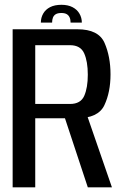

<svg xmlns="http://www.w3.org/2000/svg" viewBox="-20 -800 535 820"><path d="M34 0H130.5V-295H308Q399.5 -295 425.8 -350.8Q452 -406.5 452 -482Q452 -558.5 426.5 -616.8Q401 -675 310.5 -675H34ZM355 0H458L345.5 -325.5L250 -317.5ZM130.5 -356V-607H279Q324 -607 339.5 -572.2Q355 -537.5 355 -481Q355 -425.5 339.8 -390.8Q324.5 -356 279 -356ZM242.5 -779.5Q213.5 -779.5 194 -769.5Q174.5 -759.5 164.5 -742Q154.5 -724.5 154.5 -703.5H202.5Q202.5 -716 206.2 -725.2Q210 -734.5 218.5 -739.5Q227 -744.5 242.5 -744.5Q256 -744.5 264.5 -739.8Q273 -735 277.2 -725.8Q281.5 -716.5 281.5 -703.5H329.5Q329.5 -724.5 319.2 -742Q309 -759.5 289.5 -769.5Q270 -779.5 242.5 -779.5Z"/></svg>

Font: Anybody SemiCondensed
Style: Regular
Weight: 400
Width: 4
Version: Version 1.113;gftools[0.9.25]